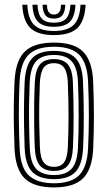

<svg xmlns="http://www.w3.org/2000/svg" viewBox="-20 -790 459 818"><path d="M209.8 8.5Q124.5 8.5 85.2 -30Q46 -68.5 42 -156.5Q39.8 -210.2 39 -257.8Q38.2 -305.2 39 -351Q39.8 -396.8 42 -444.2Q46.5 -532 85.5 -570.2Q124.5 -608.5 209.8 -608.5Q295.8 -608.5 334.2 -569.6Q372.8 -530.8 376.8 -443.8Q380.2 -362.5 380.1 -294.5Q380 -226.5 377 -156.2Q372.5 -67.5 333.1 -29.5Q293.8 8.5 209.8 8.5ZM209.8 -9.2Q283.2 -9.2 317.2 -43.5Q351.2 -77.8 355.2 -157.2Q358.5 -227 358.6 -293.2Q358.8 -359.5 355.2 -442.8Q351.8 -520.2 318.6 -555.5Q285.5 -590.8 209.8 -590.8Q135 -590.8 101.1 -556Q67.2 -521.2 63.5 -442Q61.5 -399.8 60.8 -355.5Q60 -311.2 60.6 -262.2Q61.2 -213.2 63.8 -156.5Q67.5 -74.5 103.5 -41.9Q139.5 -9.2 209.8 -9.2ZM209.8 -26.8Q148.5 -26.8 118.4 -56.6Q88.2 -86.5 85 -159.5Q83.2 -206.5 82.5 -254.1Q81.8 -301.8 82.4 -348.8Q83 -395.8 85 -440.2Q88.5 -511.2 117.2 -542.2Q146 -573.2 209.8 -573.2Q270 -573.2 300.2 -544Q330.5 -514.8 333.5 -443Q335.8 -390.2 336.5 -342.8Q337.2 -295.2 336.6 -250.2Q336 -205.2 334 -160.2Q330.5 -87.8 301.2 -57.2Q272 -26.8 209.8 -26.8ZM209.8 -44.2Q260.8 -44.2 285 -70.9Q309.2 -97.5 312.2 -160.8Q315 -219.5 315.2 -289.8Q315.5 -360 312.2 -439.8Q309.5 -503.5 284.8 -529.6Q260 -555.8 209.8 -555.8Q158.5 -555.8 134.1 -529.2Q109.8 -502.8 106.5 -439.5Q105 -400.8 104.1 -356.5Q103.2 -312.2 103.9 -263.1Q104.5 -214 106.8 -160.2Q109.5 -95.8 134.8 -70Q160 -44.2 209.8 -44.2ZM209.8 -61.8Q170.5 -61.8 150.6 -84Q130.8 -106.2 128.2 -161Q126.2 -210.2 125.6 -256.1Q125 -302 125.6 -347.1Q126.2 -392.2 128.2 -438.5Q130.8 -492.2 149.9 -515.2Q169 -538.2 209.8 -538.2Q248.2 -538.2 268.2 -516.5Q288.2 -494.8 290.5 -439.2Q293.5 -365.5 293.6 -296Q293.8 -226.5 290.8 -161.8Q288.2 -107.5 269 -84.6Q249.8 -61.8 209.8 -61.8ZM209.8 -79.2Q240 -79.2 253.6 -99.2Q267.2 -119.2 269 -162.8Q271.8 -223.8 272 -290.6Q272.2 -357.5 269 -438.2Q267.2 -482 253.2 -501.4Q239.2 -520.8 209.8 -520.8Q179 -520.8 165.5 -500.8Q152 -480.8 149.8 -437.5Q148 -392.5 147.2 -349.2Q146.5 -306 147.2 -260.4Q148 -214.8 150 -161.8Q151.8 -116.8 166.4 -98Q181 -79.2 209.8 -79.2ZM209.8 -640.5Q140.8 -640.5 109.5 -670.6Q78.2 -700.8 75 -769.8H96.5Q99.2 -709.8 125.6 -683.9Q152 -658 209.8 -658Q267.5 -658 293.9 -683.9Q320.2 -709.8 323 -769.8H344.8Q341 -700.8 309.8 -670.6Q278.5 -640.5 209.8 -640.5ZM209.8 -675.8Q163 -675.8 141.8 -697.5Q120.5 -719.2 118.2 -769.8H139.8Q141.5 -728.8 157.8 -711Q174 -693.2 209.8 -693.2Q245.5 -693.2 261.8 -711Q278 -728.8 280 -769.8H301.5Q299 -719.2 277.8 -697.5Q256.5 -675.8 209.8 -675.8ZM209.8 -710.8Q185.2 -710.8 173.9 -724.4Q162.5 -738 161.2 -769.8H180.2Q180.2 -747.5 187.9 -737.9Q195.5 -728.2 209.8 -728.2Q224.5 -728.2 232.1 -737.9Q239.8 -747.5 239.5 -769.8H258.5Q256.8 -738 245.5 -724.4Q234.2 -710.8 209.8 -710.8Z"/></svg>

Font: Big Shoulders Inline Display Thin
Style: Bold
Weight: 700
Version: Version 2.002